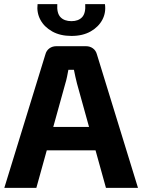

<svg xmlns="http://www.w3.org/2000/svg" viewBox="-20 -915 693 935"><path d="M399 -690Q418 -690 432.5 -679.5Q447 -669 452 -650L652 0H496L355 -508Q351 -524 347 -541.5Q343 -559 340 -575H313Q310 -559 306.5 -541.5Q303 -524 298 -508L157 0H1L201 -650Q206 -669 220.5 -679.5Q235 -690 254 -690ZM505 -297V-183H147V-297ZM395 -895H491Q497 -854 478.5 -819Q460 -784 421.5 -762Q383 -740 328 -740Q273 -740 234 -762Q195 -784 176.5 -819Q158 -854 163 -895H259Q256 -851 274.5 -831.5Q293 -812 328 -812Q362 -812 380 -831.5Q398 -851 395 -895Z"/></svg>

Font: Exo 2
Style: Bold
Weight: 700
Designer: Natanael Gama
Foundry: Natanael Gama
Version: Version 2.010